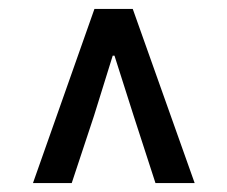

<svg xmlns="http://www.w3.org/2000/svg" viewBox="-20 -690 510 431"><path d="M54 -279H141L191 -430L233 -565H237L280 -430L329 -279H417L278 -670H192Z"/></svg>

Font: Falling Sky
Style: Condensed
Weight: 400
Designer: Paul D. Hunt
Foundry: Adobe Systems Incorporated
Version: Version 1.02